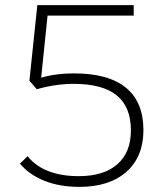

<svg xmlns="http://www.w3.org/2000/svg" viewBox="-20 -720 649 751"><path d="M58 -80 88 -109Q151 -31 288 -31Q386 -31 439 -77.5Q492 -124 492 -210Q492 -302 436.5 -347Q381 -392 268 -392Q198 -392 124 -371L95 -404L126 -700H503V-659H166L141 -416Q198 -433 269 -433Q404 -433 472.5 -377Q541 -321 541 -211Q541 -107 474.5 -48Q408 11 290 11Q214 11 154.5 -12.5Q95 -36 58 -80Z"/></svg>

Font: KoHo Light
Style: Regular
Weight: 300
Version: Version 1.000; ttfautohint (v1.6)